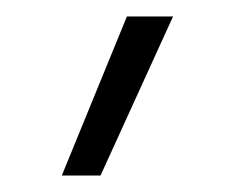

<svg xmlns="http://www.w3.org/2000/svg" viewBox="-20 -67 285 233"><path d="M134 -47H190L102 146H55Z"/></svg>

Font: Prompt ExtraLight
Style: Regular
Weight: 275
Designer: Katatrad Team
Foundry: CadsonDemak
Version: Version 1.001